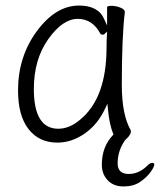

<svg xmlns="http://www.w3.org/2000/svg" viewBox="-20 -501 576 692"><path d="M347 93Q347 28 387 -14L389 -16Q374 -52 369 -108L367 -127L359 -110Q332 -52 285 -19.5Q238 13 187 13Q121 13 83 -35.5Q45 -84 45 -175Q45 -297 113 -389Q181 -481 265 -481Q335 -481 356 -431L366 -409V-475Q366 -480 382 -480Q398 -480 414 -473.5Q430 -467 430 -458Q419 -368 419 -195Q419 -88 451 -32Q452 -29 451.5 -24Q451 -19 443 -8Q436 -1 432 3L431 4Q404 42 404 88Q404 126 444 126Q480 126 510 97Q520 86 529 86Q536 86 536 92Q536 101 522 120Q508 139 484.5 155Q461 171 425 171Q389 171 368 148.5Q347 126 347 93ZM268 -69Q364 -147 364 -330Q364 -355 366 -387L356 -378Q355 -376 350 -376Q345 -376 342 -379Q314 -433 260 -433Q206 -433 154 -360Q102 -287 102 -180Q102 -37 190 -37Q230 -37 268 -69Z"/></svg>

Font: Moon Stars Kai HW Light
Style: Regular
Weight: 300
Designer: GuiWonder
Version: Version 1.101